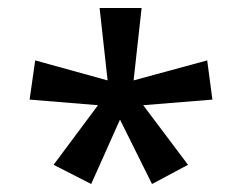

<svg xmlns="http://www.w3.org/2000/svg" viewBox="-20 -765 605 480"><path d="M114 -353 208 -305 280 -466 360 -305 450 -353 338 -502 511 -516 498 -614 314 -564 334 -745H229L249 -564L68 -614L54 -516L225 -502Z"/></svg>

Font: Noto Sans Gurmukhi UI Condensed Medium
Style: Regular
Weight: 500
Width: 3
Designer: Jelle Bosma - Monotype Design Team
Foundry: Monotype Imaging Inc.
Version: Version 2.004